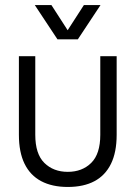

<svg xmlns="http://www.w3.org/2000/svg" viewBox="-20 -730 538 762"><path d="M249 12Q187 12 143.5 -11Q100 -34 77.5 -80Q55 -126 55 -195V-507H120V-195Q120 -119 156 -83.5Q192 -48 249 -48Q306 -48 342 -83.5Q378 -119 378 -195V-507H443V-195Q443 -126 420.5 -80Q398 -34 355 -11Q312 12 249 12ZM208 -574 118 -710H184L264 -586H233L313 -710H379L289 -574Z"/></svg>

Font: TikTok Sans Light
Style: Regular
Weight: 300
Version: Version 4.000